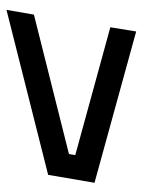

<svg xmlns="http://www.w3.org/2000/svg" viewBox="58 -628 450 607"><g transform="rotate(90 283.5 -325.0)"><path d="M11.7 -120 26.7 -206.7 467.5 -317.5 470.8 -337.5 66.7 -448.3 80 -530 558.3 -398.3 533.3 -251.7Z"/></g></svg>

Font: Familjen Grotesk
Style: Italic
Weight: 400
Italic angle: -9.46201°
Designer: Anders Wikstroem, Jonas Baeckman, Matilda Gysing, Kristian Moeller
Foundry: Familjen STHLM AB
Version: Version 2.000